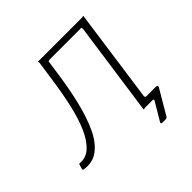

<svg xmlns="http://www.w3.org/2000/svg" viewBox="-184 -680 940 940"><g transform="rotate(-45 286.0 -210.5)"><path d="M423 112Q412 112 417 102L472 9Q474 4 473 2Q472 0 468 0H428L431 -35H447L451 -46Q450 -35 458 -35H525Q531 -35 534 -31.5Q537 -28 533 -22L459 104Q457 108 453.5 110Q450 112 445 112ZM-13 1Q-17 -1 -16 -5L-9 -30Q-8 -34 -2 -34Q38 -30 69 -58.5Q100 -87 123 -139.5Q146 -192 162 -262Q178 -332 189 -410L205 -520Q205 -525 203.5 -527.5Q202 -530 206 -530H509Q514 -530 516 -532Q518 -534 519 -530L446 -10Q446 -6 447.5 -3Q449 0 445 0H414Q410 0 407.5 2Q405 4 404 0L473 -487Q473 -492 471.5 -494.5Q470 -497 474 -497H252Q248 -497 245.5 -495Q243 -493 242 -497L229 -408Q217 -323 198 -245Q179 -167 151.5 -108Q124 -49 83.5 -19Q43 11 -13 1Z"/></g></svg>

Font: Libre Franklin Thin
Style: Italic
Weight: 100
Italic angle: -8°
Designer: Pablo Impallari, Rodrigo Fuenzalida, Nhung Nguyen
Foundry: Impallari Type
Version: Version 3.000